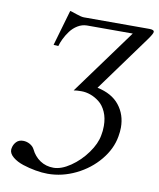

<svg xmlns="http://www.w3.org/2000/svg" viewBox="-94 -741 851 1026"><g transform="rotate(10 331.0 -228.0)"><path d="M280.8 -646H636.2Q662.1 -646 662.1 -633.8Q662.1 -624 638.2 -590.8L418 -288.1Q497.6 -271.5 537.8 -220.9Q578.1 -170.4 578.1 -100.1Q578.1 -77.6 573.2 -50.8Q561.5 17.6 511.5 78.1Q461.4 138.7 387.5 174.8Q313.5 210.9 234.9 210.9Q204.6 210.9 168.7 204.6Q132.8 198.2 99.4 187.3Q65.9 176.3 43.5 158Q21 139.6 21 118.2Q21 112.8 22 109.9Q25.4 89.8 39.1 75Q52.7 60.1 76.2 60.1Q95.7 60.1 113 69.8Q130.4 79.6 138.2 95.2Q155.8 131.8 187.5 152.8Q219.2 173.8 259.8 173.8Q302.2 173.8 351.8 139.9Q401.4 106 437.7 55.4Q474.1 4.9 481.9 -42Q486.8 -64.5 486.8 -92.8Q486.8 -135.3 472.2 -168.2Q457.5 -201.2 434.3 -219.2Q411.1 -237.3 386.2 -246.1Q361.3 -254.9 336.9 -254.9Q310.1 -254.9 294.9 -252L553.2 -606H304.2Q277.8 -605.5 254.4 -591.1Q231 -576.7 214.8 -554.7Q198.7 -532.7 188.5 -511.5Q178.2 -490.2 172.9 -471.2L147 -473.1L203.1 -667Q210.9 -665.5 239 -655.8Q267.1 -646 280.8 -646Z"/></g></svg>

Font: Linux Libertine G
Style: Italic
Weight: 400
Italic angle: -12°
Designer: Philipp H. Poll
Foundry: Philipp H. Poll
Version: Version 5.1.3